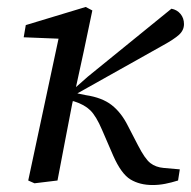

<svg xmlns="http://www.w3.org/2000/svg" viewBox="-20 -518 549 551"><path d="M79 8 61 0 148 -407 48 -411 54 -446 226 -498 245 -488 220 -369 198 -268 232 -298 472 -493Q488 -490 498 -478Q508 -466 508 -449Q508 -431 493.5 -418Q479 -405 448 -388L202 -250L226 -245Q273 -238 300.5 -216.5Q328 -195 347 -157L376 -101Q396 -62 411.5 -50Q427 -38 450 -36L496 -32L491 0Q472 6 454 9.5Q436 13 418 13Q381 13 354.5 -3Q328 -19 305 -71L273 -145Q256 -185 239 -201.5Q222 -218 193 -227L189 -228L187 -219Q176 -164 166 -110Q156 -56 145 0Z"/></svg>

Font: Source Serif 4 SmText
Style: Italic
Weight: 400
Italic angle: -12°
Designer: Frank Grießhammer
Foundry: Adobe
Version: Version 4.005;hotconv 1.1.0;makeotfexe 2.6.0